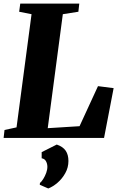

<svg xmlns="http://www.w3.org/2000/svg" viewBox="-24 -763 662 1062"><path d="M-4 0 1 -44 67.5 -58.5 150.5 -684.5 82 -698 88 -743H414.5L409.5 -698L323.5 -684.5L240 -54L416 -65L518 -286.5L604.5 -275.5L551.5 0ZM196 259 197 249Q205.5 242.5 215.2 227Q225 211.5 231.8 192.8Q238.5 174 238 157.5Q237.5 141.5 230 128.2Q222.5 115 206.5 112.5V78.5L290 36.5Q324.5 48.5 339.5 70.8Q354.5 93 354.5 127.5Q354.5 163.5 337.2 194.5Q320 225.5 294.5 247.5Q269 269.5 243 279.5Z"/></svg>

Font: Merriweather 48pt Black
Style: Italic
Weight: 900
Italic angle: -7.8°
Version: Version 2.101